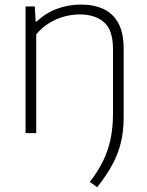

<svg xmlns="http://www.w3.org/2000/svg" viewBox="-20 -568 629 819"><path d="M394.5 230.5 363 208Q397.5 164 419.5 119Q441.5 74 451.8 24.5Q462 -25 462 -83.5V-358Q462 -441 423 -473.8Q384 -506.5 320 -506.5Q288.5 -506.5 255.2 -497.8Q222 -489 190.8 -470.2Q159.5 -451.5 134.5 -421.5V0H89V-540.5H128.5L132 -476H136.5Q174.5 -512.5 223 -530.5Q271.5 -548.5 325.5 -548.5Q379.5 -548.5 420.5 -530Q461.5 -511.5 484.5 -469.8Q507.5 -428 507.5 -359V-67.5Q507.5 -10 495.8 39.2Q484 88.5 458.8 135Q433.5 181.5 394.5 230.5Z"/></svg>

Font: Encode Sans SemiExpanded ExtraLight
Style: Regular
Weight: 250
Width: 6
Designer: Multiple Designers
Foundry: Impallari Type
Version: Version 3.002